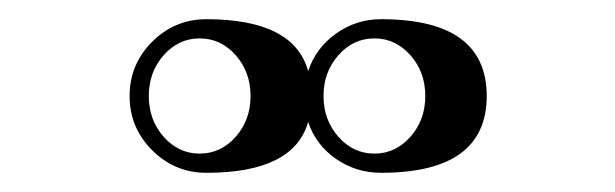

<svg xmlns="http://www.w3.org/2000/svg" viewBox="-20 -706 641 200"><path d="M150.5 -648.5Q135 -631 135 -606Q135 -581 150.5 -563.5Q166 -546 188 -546Q210 -546 225.5 -563.5Q241 -581 241 -606Q241 -631 225.5 -648.5Q210 -666 188 -666Q166 -666 150.5 -648.5ZM332.5 -648.5Q317 -631 317 -606Q317 -581 332.5 -563.5Q348 -546 370 -546Q392 -546 407.5 -563.5Q423 -581 423 -606Q423 -631 407.5 -648.5Q392 -666 370 -666Q348 -666 332.5 -648.5ZM377 -686Q487 -686 487 -606Q487 -526 377 -526Q351 -526 330 -540.5Q309 -555 301 -579Q286 -526 195 -526Q162 -526 138.5 -549.5Q115 -573 115 -606Q115 -639 138.5 -662.5Q162 -686 195 -686Q286 -686 301 -632Q309 -656 330 -671Q351 -686 377 -686Z"/></svg>

Font: Jacques Francois Shadow
Style: Regular
Weight: 400
Designer: Alexei Vanyashin, Nikita Kanarev (i@xarsok.ru)
Foundry: Cyreal (www.cyreal.org)
Version: Version 1.003